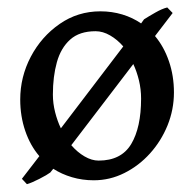

<svg xmlns="http://www.w3.org/2000/svg" viewBox="-20 -461 511 505"><path d="M437.5 -217.8Q437.5 -172.9 420.7 -131.3Q403.8 -89.8 374.5 -57.4Q345.2 -24.9 307.1 -5.9Q269 13.2 226.6 13.2Q196.3 13.2 169.2 5.1Q142.1 -2.9 120.1 -17.1L112.3 -7.3Q104 -1 83.5 9.5Q63 20 50.8 23.4L37.6 9.3L83.5 -50.3Q59.6 -78.1 46.4 -116.7Q33.2 -155.3 33.2 -199.2Q33.2 -258.8 61 -311.8Q88.9 -364.7 136.7 -397.9Q184.6 -431.2 244.1 -431.2Q274.4 -431.2 301.8 -422.9Q329.1 -414.6 351.1 -399.4L358.9 -410.2Q371.1 -418 388.7 -428Q406.2 -438 419.9 -441.4L434.1 -426.8L387.7 -366.2Q411.1 -338.4 424.3 -300Q437.5 -261.7 437.5 -217.8ZM140.1 -123.5 304.2 -338.9Q288.6 -356.9 269.5 -367.9Q250.5 -378.9 231.4 -378.9Q189 -378.9 164.6 -356.9Q140.1 -335 129.6 -297.4Q119.1 -259.8 119.1 -212.4Q119.1 -189 125 -165.8Q130.9 -142.6 140.1 -123.5ZM239.3 -38.6Q298.8 -38.6 325 -82Q351.1 -125.5 351.1 -201.7Q351.1 -226.1 345.5 -249.5Q339.8 -272.9 330.6 -292.5L167.5 -79.1Q183.6 -60.5 202.4 -49.6Q221.2 -38.6 239.3 -38.6Z"/></svg>

Font: Dai Banna SIL
Style: Regular
Weight: 400
Designer: Victor Gaultney
Foundry: SIL International
Version: Version 4.000